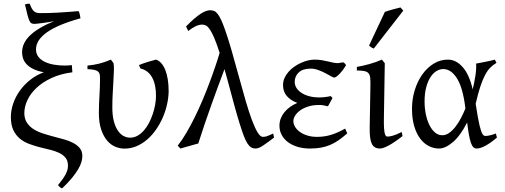

<svg xmlns="http://www.w3.org/2000/svg" viewBox="-20 -793 2747 1044"><path d="M417.5 -693.4Q294.9 -659.7 235.4 -617.4Q175.8 -575.2 175.8 -524.9Q175.8 -499.5 189.7 -482.7Q203.6 -465.8 226.1 -455.6Q248.5 -445.3 276.6 -440.9Q304.7 -436.5 333 -436.5Q343.3 -436.5 352.8 -437.3Q362.3 -438 370.6 -439Q371.6 -429.2 372.1 -419.4Q372.6 -409.7 373.5 -399.9Q309.1 -391.6 260.3 -368.9Q211.4 -346.2 178.5 -315.2Q145.5 -284.2 128.9 -248.3Q112.3 -212.4 112.3 -178.2Q112.3 -147.5 126 -126.5Q139.6 -105.5 161.6 -91.3Q183.6 -77.1 211.9 -67.9Q240.2 -58.6 270 -50.8Q299.8 -43 328.1 -35.2Q356.4 -27.3 378.4 -15.6Q400.4 -3.9 414.1 12.9Q427.7 29.8 427.7 55.7Q427.7 69.8 422.9 87.4Q418 105 405.5 126.5Q393.1 147.9 371.8 174.1Q350.6 200.2 317.9 231.4Q310.1 228.5 305.2 224.1Q300.3 219.7 295.4 213.9Q310.5 195.3 321 180.4Q331.5 165.5 337.9 152.8Q344.2 140.1 346.9 129.4Q349.6 118.7 349.6 107.9Q349.6 81.1 336.2 64.7Q322.8 48.3 301 38.1Q279.3 27.8 251.5 21.2Q223.6 14.6 194.3 7.1Q165 -0.5 137.2 -11Q109.4 -21.5 87.6 -39.6Q65.9 -57.6 52.5 -85.7Q39.1 -113.8 39.1 -156.2Q39.1 -192.4 51.5 -229.2Q64 -266.1 87.4 -299.1Q110.8 -332 143.8 -358.4Q176.8 -384.8 217.8 -399.9Q181.2 -407.2 158 -419.4Q134.8 -431.6 122.1 -446.5Q109.4 -461.4 104.7 -477.5Q100.1 -493.7 100.1 -508.3Q100.1 -558.6 143.1 -600.1Q185.5 -641.6 274.4 -678.2Q263.2 -675.8 246.6 -672.9Q230 -670.4 213.9 -668.2Q197.8 -666 184.8 -664.6Q171.9 -663.1 167.5 -663.1Q157.7 -663.1 151.4 -666.3Q145 -669.4 139.9 -680.4Q134.8 -691.4 129.2 -712.4Q123.5 -733.4 115.7 -769Q122.6 -771.5 128.7 -772.2Q134.8 -772.9 141.6 -772.9Q147.5 -756.8 153.1 -746.8Q158.7 -736.8 165.3 -731.2Q171.9 -725.6 180.7 -723.6Q189.5 -721.7 202.1 -721.7Q221.7 -721.7 241.9 -722.2Q262.2 -722.7 286.4 -723.9Q310.5 -725.1 340.1 -727.3Q369.6 -729.5 407.7 -732.4Q411.6 -724.6 414.1 -713.1Q416.5 -701.7 417.5 -693.4Z M897 -296.4Q896.5 -262.2 888.4 -225.8Q880.4 -189.5 865.5 -155Q850.6 -120.6 829.3 -89.6Q808.1 -58.6 781.5 -35.4Q754.9 -12.2 723.4 1.5Q691.9 15.1 656.7 15.1Q633.3 15.1 608.4 5.4Q583.5 -4.4 563.5 -27.3Q543.5 -50.3 530.5 -87.6Q517.6 -125 517.6 -180.2Q517.6 -206.1 518.6 -228.3Q519.5 -250.5 520.8 -272.5Q522 -294.4 522.9 -317.4Q523.9 -340.3 523.9 -367.2Q523.9 -380.4 522 -389.4Q520 -398.4 512.9 -404.3Q505.9 -410.2 492.4 -413.1Q479 -416 455.6 -417V-436.5Q489.3 -439.5 519.5 -447Q549.8 -454.6 583 -468.8L597.2 -449.7Q600.1 -437 599.4 -413.1Q598.6 -389.2 596.9 -357.2Q595.2 -325.2 593 -287.1Q590.8 -249 590.8 -209Q590.8 -165.5 598.9 -134.5Q606.9 -103.5 620.4 -83.5Q633.8 -63.5 651.1 -54Q668.5 -44.4 687.5 -44.4Q709.5 -44.4 728.5 -55.4Q747.6 -66.4 763.2 -84.5Q778.8 -102.5 790.8 -125.7Q802.7 -148.9 811 -174.1Q819.3 -199.2 823.7 -224.1Q828.1 -249 828.1 -270Q828.6 -299.8 823.5 -325.2Q818.4 -350.6 808.1 -370.1Q797.9 -389.6 781.7 -402.6Q765.6 -415.5 744.1 -420.4L735.4 -439Q744.6 -442.9 756.6 -447.3Q768.6 -451.7 781.5 -455.6Q794.4 -459.5 806.6 -462.9Q818.8 -466.3 828.1 -468.8Q843.8 -463.9 856.4 -450Q869.1 -436 878.2 -414.1Q887.2 -392.1 892.1 -362.5Q897 -333 897 -296.4Z M1470.2 -44.9Q1433.6 -17.1 1409.9 -1.2Q1386.2 14.6 1369.6 14.6Q1356.4 14.6 1345.9 8.5Q1335.4 2.4 1325.4 -12.9Q1315.4 -28.3 1305.2 -55.4Q1294.9 -82.5 1282 -124.3Q1269 -166 1252.9 -224.9Q1236.8 -283.7 1215.8 -362.8L1200.7 -417Q1182.1 -368.2 1164.6 -320.3Q1147 -272.5 1129.4 -223.1Q1111.8 -173.8 1094 -121.8Q1076.2 -69.8 1058.1 -12.7Q1048.3 -10.3 1035.4 -6.6Q1022.5 -2.9 1008.8 1Q995.1 4.9 982.4 8.5Q969.7 12.2 960.9 14.6L946.3 -1Q970.2 -31.2 993.2 -70.3Q1016.1 -109.4 1037.8 -153.3Q1059.6 -197.3 1079.6 -244.4Q1099.6 -291.5 1116.9 -337.4Q1134.3 -383.3 1148.9 -426.3Q1163.6 -469.2 1174.3 -505.4Q1158.2 -555.7 1145.3 -585.9Q1132.3 -616.2 1121.3 -632.6Q1110.4 -648.9 1100.3 -654.1Q1090.3 -659.2 1080.1 -659.2Q1063 -659.2 1045.2 -651.1Q1027.3 -643.1 1003.4 -624.5L991.7 -649.4Q1016.1 -674.3 1035.9 -691.2Q1055.7 -708 1071.5 -718.3Q1087.4 -728.5 1099.9 -732.9Q1112.3 -737.3 1122.6 -737.3Q1133.8 -737.3 1143.6 -733.6Q1153.3 -730 1163.3 -717.5Q1173.3 -705.1 1184.1 -681.4Q1194.8 -657.7 1208.5 -617.4Q1222.2 -577.1 1239.5 -517.8Q1256.8 -458.5 1279.3 -375Q1298.8 -302.7 1316.4 -242.7Q1334 -182.6 1350.1 -139.6Q1366.2 -96.7 1380.9 -72.8Q1395.5 -48.8 1409.2 -48.8Q1415 -48.8 1419.9 -49.6Q1424.8 -50.3 1430.9 -52.2Q1437 -54.2 1445.1 -57.9Q1453.1 -61.5 1465.3 -66.9Z M1861.8 -439Q1852.5 -422.9 1842.5 -410.2Q1832.5 -397.5 1823.7 -388.7Q1814.9 -379.9 1808.1 -375.5Q1801.3 -371.1 1797.9 -371.1Q1792.5 -371.1 1779.3 -378.7Q1766.1 -386.2 1748.5 -395.5Q1731 -404.8 1710.2 -412.4Q1689.5 -419.9 1669.9 -419.9Q1627 -419.9 1604.7 -399.4Q1582.5 -378.9 1582.5 -347.2Q1582.5 -332 1590.8 -317.1Q1599.1 -302.2 1616 -290.3Q1632.8 -278.3 1658 -270.8Q1683.1 -263.2 1717.3 -263.2Q1730.5 -263.2 1747.1 -265.1Q1763.7 -267.1 1778.3 -270.5L1788.1 -260.3L1763.2 -214.8Q1749 -218.8 1738.3 -220.5Q1727.5 -222.2 1715.8 -222.2Q1680.7 -222.2 1654.3 -213.4Q1627.9 -204.6 1610.4 -191.4Q1592.8 -178.2 1584 -163.1Q1575.2 -147.9 1575.2 -135.3Q1575.2 -118.2 1584.7 -102.8Q1594.2 -87.4 1611.3 -75.2Q1628.4 -63 1651.9 -55.9Q1675.3 -48.8 1703.1 -48.8Q1720.2 -48.8 1737.5 -50.8Q1754.9 -52.7 1773.4 -57.9Q1792 -63 1812.7 -71.8Q1833.5 -80.6 1856.9 -93.8L1868.2 -67.9Q1843.3 -45.9 1820.8 -30.3Q1798.3 -14.6 1774.4 -4.6Q1750.5 5.4 1724.1 10Q1697.8 14.6 1665.5 14.6Q1628.4 14.6 1597.9 5.4Q1567.4 -3.9 1545.4 -20.5Q1523.4 -37.1 1511.5 -59.8Q1499.5 -82.5 1499.5 -109.4Q1499.5 -130.4 1506.8 -149.2Q1514.2 -168 1527.3 -183.8Q1540.5 -199.7 1558.3 -212.2Q1576.2 -224.6 1596.7 -233.4Q1560.1 -247.1 1539.6 -270.8Q1519 -294.4 1519 -330.6Q1519 -351.1 1527.3 -369.4Q1535.6 -387.7 1549.3 -403.1Q1563 -418.5 1580.6 -430.7Q1598.1 -442.9 1617.2 -451.4Q1636.2 -460 1655 -464.4Q1673.8 -468.8 1689.9 -468.8Q1711.4 -468.8 1729 -465.8Q1746.6 -462.9 1762 -459.2Q1777.3 -455.6 1790.8 -452.6Q1804.2 -449.7 1817.9 -449.7Q1819.3 -449.7 1823.2 -450.4Q1827.1 -451.2 1831.8 -451.9Q1836.4 -452.6 1840.6 -453.4Q1844.7 -454.1 1846.2 -454.1Q1851.6 -451.7 1854.7 -447.8Q1857.9 -443.8 1861.8 -439Z M2168.9 -53.2Q2124 -18.1 2093.3 -1.7Q2062.5 14.6 2046.4 14.6Q2029.3 14.6 2018.3 7.8Q2007.3 1 2001 -12.9Q1994.6 -26.9 1992.2 -48.3Q1989.7 -69.8 1990.2 -99.1L1994.1 -326.7Q1994.6 -352.1 1993.2 -368.2Q1991.7 -384.3 1984.6 -393.6Q1977.5 -402.8 1962.4 -406.2Q1947.3 -409.7 1920.4 -409.7V-429.2Q1952.1 -434.6 1988.3 -444.6Q2024.4 -454.6 2056.6 -468.8L2072.3 -449.2L2067.4 -147.9Q2066.9 -114.3 2068.4 -94.7Q2069.8 -75.2 2072.8 -65.2Q2075.7 -55.2 2079.8 -52.7Q2084 -50.3 2089.4 -50.3Q2096.7 -50.3 2115 -54.9Q2133.3 -59.6 2164.1 -75.2ZM2012.7 -529.3Q2008.8 -530.3 2005.9 -531.5Q2002.9 -532.7 2000 -534.7Q1997.1 -536.6 1994.1 -539.1Q1991.2 -541.5 1986.8 -545.4L2072.8 -728.5Q2080.6 -731.4 2091.3 -734.6Q2102.1 -737.8 2113.8 -741.2Q2125.5 -744.6 2137 -747.3Q2148.4 -750 2157.7 -752.4L2172.9 -735.4Z M2385.3 -57.6Q2404.3 -57.6 2422.4 -70.3Q2440.4 -83 2456.5 -103.8Q2472.7 -124.5 2486.3 -150.6Q2500 -176.8 2510.7 -203.1Q2497.6 -313.5 2465.6 -365.5Q2433.6 -417.5 2390.1 -417.5Q2371.6 -417.5 2353.5 -406.7Q2335.4 -396 2321 -374Q2306.6 -352.1 2297.6 -318.8Q2288.6 -285.6 2288.6 -240.7Q2288.6 -206.1 2295.2 -173.1Q2301.8 -140.1 2314.2 -114.5Q2326.7 -88.9 2344.5 -73.2Q2362.3 -57.6 2385.3 -57.6ZM2679.7 -451.2Q2661.1 -440.4 2646 -425.3Q2630.9 -410.2 2617.4 -384.8Q2604 -359.4 2591.6 -321.8Q2579.1 -284.2 2566.4 -228.5Q2572.8 -187.5 2577.9 -158.7Q2583 -129.9 2587.6 -110.6Q2592.3 -91.3 2596.4 -79.8Q2600.6 -68.4 2604.5 -62.7Q2608.4 -57.1 2612.3 -55.4Q2616.2 -53.7 2620.1 -53.7Q2627.9 -53.7 2643.3 -56.9Q2658.7 -60.1 2676.3 -66.9Q2677.2 -62.5 2678.7 -57.6Q2680.2 -52.7 2682.1 -44.9Q2648.4 -16.1 2620.1 -0.7Q2591.8 14.6 2571.3 14.6Q2561 14.6 2553.7 7.3Q2546.4 0 2540.5 -16.6Q2534.7 -33.2 2529.8 -60.3Q2524.9 -87.4 2520 -127Q2482.9 -54.2 2442.1 -19.8Q2401.4 14.6 2367.2 14.6Q2337.9 14.6 2311.3 1Q2284.7 -12.7 2264.4 -39.8Q2244.1 -66.9 2232.2 -107.4Q2220.2 -147.9 2220.2 -201.2Q2220.2 -253.9 2235.1 -302.5Q2250 -351.1 2276.1 -387.9Q2302.2 -424.8 2337.9 -446.8Q2373.5 -468.8 2415.5 -468.8Q2460 -468.8 2495.8 -428.2Q2531.7 -387.7 2550.3 -307.1Q2559.6 -346.2 2565.2 -382.6Q2570.8 -418.9 2568.8 -447.3Q2579.6 -449.2 2592.3 -451.7Q2605 -454.1 2618.7 -456.8Q2632.3 -459.5 2645.5 -462.4Q2658.7 -465.3 2670.4 -468.8Q2674.3 -463.4 2675.8 -459Q2677.2 -454.6 2679.7 -451.2Z"/></svg>

Font: Noto Serif Devanagari
Style: Regular
Weight: 400
Designer: Monotype Design Team
Foundry: Monotype Imaging Inc.
Version: Version 1.01